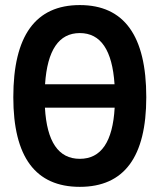

<svg xmlns="http://www.w3.org/2000/svg" viewBox="-20 -723 626 753"><path d="M293 9.8Q32.2 9.8 32.2 -341.8Q32.2 -703.1 293 -703.1Q553.7 -703.1 553.7 -341.8Q553.7 9.8 293 9.8ZM293 -100.1Q418.5 -100.1 429.7 -300.8H156.2Q167.5 -100.1 293 -100.1ZM156.7 -392.6H429.2Q416 -593.3 293 -593.3Q169.9 -593.3 156.7 -392.6Z"/></svg>

Font: Cascadia Mono NF SemiBold
Style: Regular
Weight: 600
Monospace: yes
Designer: Aaron Bell
Foundry: Saja Typeworks
Version: Version 2404.023; ttfautohint (v1.8.4)